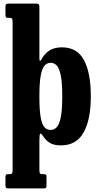

<svg xmlns="http://www.w3.org/2000/svg" viewBox="-20 -800 549 1075"><path d="M10.5 -723V-761Q10.5 -774 15.2 -777Q20 -780 32 -780H180Q191 -780 195.8 -777Q200.5 -774 200.5 -762.5V-475.5Q200.5 -446.5 213.5 -470Q229 -499.5 256.8 -517.2Q284.5 -535 326.5 -535Q412 -535 450.2 -463.5Q488.5 -392 488.5 -260.5Q488.5 -129.5 447.8 -57.8Q407 14 321.5 14Q281.5 14 259 0Q236.5 -14 221 -38Q210.5 -53.5 205.5 -51.5Q200.5 -49.5 200.5 -11V150.5Q200.5 166 204 170.5Q207.5 175 219.5 175H223Q233.5 175 237 178Q240.5 181 240.5 192.5V236.5Q240.5 249.5 237 252.2Q233.5 255 220.5 255H29.5Q17 255 13.8 251Q10.5 247 10.5 235V193Q10.5 182.5 13.2 178.8Q16 175 26.5 175H33.5Q45 175 47.8 170.5Q50.5 166 50.5 150V-677.5Q50.5 -693 46.5 -696.5Q42.5 -700 35.5 -700H23Q15.5 -700 13 -704.2Q10.5 -708.5 10.5 -723ZM200.5 -260.5Q200.5 -183.5 207.8 -143Q215 -102.5 229 -87.5Q243 -72.5 263.5 -72.5Q283 -72.5 297.5 -87.5Q312 -102.5 320.2 -143Q328.5 -183.5 328.5 -260.5Q328.5 -337.5 320.2 -378Q312 -418.5 297.5 -433.5Q283 -448.5 263.5 -448.5Q244.5 -448.5 230.2 -433.5Q216 -418.5 208.2 -378Q200.5 -337.5 200.5 -260.5Z"/></svg>

Font: Besley* Condensed
Style: Bold
Weight: 700
Width: 3
Designer: Owen Earl
Foundry: indestructible type*
Version: Version 3.000; ttfautohint (v1.8.3)